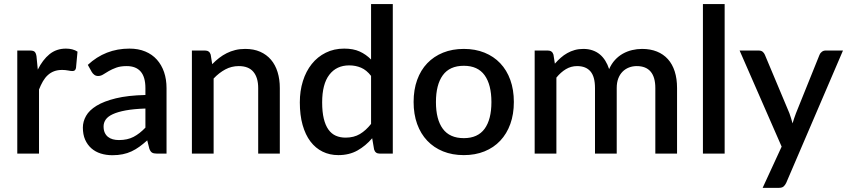

<svg xmlns="http://www.w3.org/2000/svg" viewBox="-20 -760 4195 950"><path d="M167 -415.5Q191 -464 225 -491.8Q259 -519.5 306.5 -519.5Q323 -519.5 337.5 -515.8Q352 -512 363.5 -504.5L356 -423.5Q354 -415 349.8 -411.8Q345.5 -408.5 338.5 -408.5Q331 -408.5 317 -411.2Q303 -414 287.5 -414Q265 -414 247.8 -407.5Q230.5 -401 216.8 -388.5Q203 -376 192.5 -358Q182 -340 173 -317V0H65.5V-510H128Q145 -510 151.5 -503.8Q158 -497.5 160.5 -482Z M699.5 -223Q642 -221 602.5 -213.8Q563 -206.5 538.5 -195.2Q514 -184 503.2 -168.5Q492.5 -153 492.5 -134.5Q492.5 -116.5 498.2 -103.8Q504 -91 514.2 -82.8Q524.5 -74.5 538.2 -70.8Q552 -67 568.5 -67Q610.5 -67 640.8 -82.8Q671 -98.5 699.5 -128.5ZM414.5 -439Q501 -519.5 620.5 -519.5Q664.5 -519.5 698.8 -505.2Q733 -491 756.2 -465Q779.5 -439 791.8 -403.2Q804 -367.5 804 -324V0H756Q740.5 0 732.5 -4.8Q724.5 -9.5 719 -24L708.5 -65.5Q689 -48 670 -34.2Q651 -20.5 630.8 -11Q610.5 -1.5 587.2 3.2Q564 8 536 8Q505 8 478.2 -0.5Q451.5 -9 432 -26.2Q412.5 -43.5 401.2 -69Q390 -94.5 390 -129Q390 -158.5 405.8 -186.5Q421.5 -214.5 457.8 -236.8Q494 -259 553.2 -273.5Q612.5 -288 699.5 -290V-324Q699.5 -379 676 -406Q652.5 -433 607 -433Q576 -433 555 -425.2Q534 -417.5 518.5 -408.5Q503 -399.5 491 -391.8Q479 -384 465.5 -384Q454.5 -384 446.8 -389.8Q439 -395.5 434 -404Z M1030 -442.5Q1046.5 -459.5 1064.2 -473.2Q1082 -487 1102 -497Q1122 -507 1144.5 -512.5Q1167 -518 1193.5 -518Q1235.5 -518 1267.2 -504Q1299 -490 1320.8 -464.5Q1342.5 -439 1353.5 -403.2Q1364.5 -367.5 1364.5 -324.5V0H1257.5V-324.5Q1257.5 -376 1233.8 -404.5Q1210 -433 1161.5 -433Q1125.5 -433 1094.8 -416.5Q1064 -400 1037 -371.5V0H929.5V-510H994.5Q1016.5 -510 1022.5 -489.5Z M1816 -384.5Q1793.5 -413.5 1766.5 -425Q1739.5 -436.5 1708 -436.5Q1645 -436.5 1609.5 -390.2Q1574 -344 1574 -253.5Q1574 -206.5 1582 -173.2Q1590 -140 1605 -119Q1620 -98 1641.5 -88.5Q1663 -79 1690 -79Q1731 -79 1760.8 -96.8Q1790.5 -114.5 1816 -147ZM1923.5 -740V0H1858.5Q1837 0 1831 -20.5L1821.5 -76Q1789.5 -38.5 1748.8 -15.5Q1708 7.5 1654 7.5Q1611 7.5 1576 -9.8Q1541 -27 1516 -60Q1491 -93 1477.2 -141.8Q1463.5 -190.5 1463.5 -253.5Q1463.5 -310.5 1478.8 -359Q1494 -407.5 1522.5 -443.2Q1551 -479 1591.8 -499.2Q1632.5 -519.5 1683 -519.5Q1728 -519.5 1759.5 -505.2Q1791 -491 1816 -465.5V-740Z M2275 -518Q2331.5 -518 2377.2 -499.5Q2423 -481 2455.2 -447Q2487.5 -413 2505 -364.5Q2522.5 -316 2522.5 -255.5Q2522.5 -195 2505 -146.5Q2487.5 -98 2455.2 -63.8Q2423 -29.5 2377.2 -11Q2331.5 7.5 2275 7.5Q2218 7.5 2172.2 -11Q2126.5 -29.5 2094 -63.8Q2061.5 -98 2044 -146.5Q2026.5 -195 2026.5 -255.5Q2026.5 -316 2044 -364.5Q2061.5 -413 2094 -447Q2126.5 -481 2172.2 -499.5Q2218 -518 2275 -518ZM2275 -76.5Q2344 -76.5 2377.8 -122.8Q2411.5 -169 2411.5 -255Q2411.5 -341 2377.8 -387.8Q2344 -434.5 2275 -434.5Q2205 -434.5 2171 -387.8Q2137 -341 2137 -255Q2137 -169 2171 -122.8Q2205 -76.5 2275 -76.5Z M2625.5 0V-510H2690.5Q2712.5 -510 2718.5 -489.5L2725.5 -445Q2739.5 -461 2754.5 -474.2Q2769.5 -487.5 2786.8 -497.2Q2804 -507 2823.8 -512.5Q2843.5 -518 2866.5 -518Q2891 -518 2911.5 -511Q2932 -504 2947.8 -491Q2963.5 -478 2975 -459.5Q2986.5 -441 2994 -418Q3005.5 -444.5 3023 -463.5Q3040.5 -482.5 3062 -494.5Q3083.5 -506.5 3107.8 -512.2Q3132 -518 3157 -518Q3198 -518 3230.2 -505Q3262.5 -492 3284.8 -467.2Q3307 -442.5 3318.5 -406.5Q3330 -370.5 3330 -324.5V0H3222.5V-324.5Q3222.5 -378.5 3199.2 -405.8Q3176 -433 3130.5 -433Q3110 -433 3092 -426Q3074 -419 3060.5 -405.5Q3047 -392 3039.2 -371.8Q3031.5 -351.5 3031.5 -324.5V0H2924V-324.5Q2924 -380.5 2901.5 -406.8Q2879 -433 2835.5 -433Q2805.5 -433 2780 -417.8Q2754.5 -402.5 2733 -376V0Z M3565.5 -740V0H3458V-740Z M4151 -510 3870 145Q3864.5 156.5 3856.8 163Q3849 169.5 3833 169.5H3753.5L3847.5 -34.5L3639.5 -510H3733Q3746.5 -510 3753.8 -503.8Q3761 -497.5 3764.5 -489L3886 -199.5Q3890.5 -187 3894.2 -174.8Q3898 -162.5 3901.5 -149.5Q3905.5 -162.5 3909.5 -175Q3913.5 -187.5 3918.5 -200L4035 -489Q4038.5 -498 4046.8 -504Q4055 -510 4065 -510Z"/></svg>

Font: LatoLatin Semibold
Style: Regular
Weight: 600
Designer: Lukasz Dziedzic with Adam Twardoch and Botio Nikoltchev
Foundry: tyPoland Lukasz Dziedzic
Version: Version 2.015; 2015-08-06; http://www.latofonts.com/